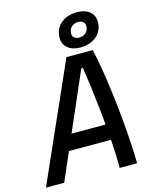

<svg xmlns="http://www.w3.org/2000/svg" viewBox="-157 -1015 877 1103"><g transform="rotate(-15 281.5 -464.0)"><path d="M-23.4 0 284.2 -693.8H440.9Q453.6 -638.7 465.1 -568.6Q476.6 -498.5 486.1 -421.9Q495.6 -345.2 502.7 -268.8Q509.8 -192.4 513.9 -123.3Q518.1 -54.2 518.6 0H415Q415.5 -44.9 412.4 -106Q409.2 -167 403.6 -235.4Q397.9 -303.7 390.4 -372.3Q382.8 -440.9 374.8 -502.4Q366.7 -564 358.9 -609.9H350.1L85 0ZM105 -168.9 125 -261.7H476.6L456.5 -168.9ZM375.5 -726.6Q330.1 -726.6 302.5 -749.5Q274.9 -772.5 274.9 -810.1Q274.9 -863.3 312.3 -895.5Q349.6 -927.7 410.6 -927.7Q456.1 -927.7 483.6 -904.8Q511.2 -881.8 511.2 -844.2Q511.2 -791 473.9 -758.8Q436.5 -726.6 375.5 -726.6ZM385.3 -783.2Q410.2 -783.2 425.5 -798.3Q440.9 -813.5 440.9 -837.9Q440.9 -853 429.9 -862.3Q418.9 -871.6 400.9 -871.6Q376 -871.6 360.6 -856.4Q345.2 -841.3 345.2 -816.4Q345.2 -801.3 356.2 -792.2Q367.2 -783.2 385.3 -783.2Z"/></g></svg>

Font: Cascadia Mono NF
Style: Italic
Weight: 400
Italic angle: -10°
Monospace: yes
Designer: Aaron Bell
Foundry: Saja Typeworks
Version: Version 2404.023